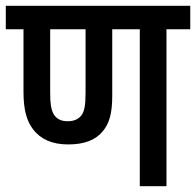

<svg xmlns="http://www.w3.org/2000/svg" viewBox="-20 -642 676 662"><path d="M554 -541H636V-622H0V-541H61V-325C61 -261 73 -224 94 -196C120 -162 160 -144 215 -144C271 -144 309 -159 334 -189C356 -215 367 -249 367 -311V-541H462V0H554ZM213 -224C188 -224 173 -234 164 -250C156 -266 153 -286 153 -322V-541H275V-324C275 -278 271 -260 262 -246C252 -232 237 -224 213 -224Z"/></svg>

Font: Noto Sans Devanagari Condensed Medium
Style: Regular
Weight: 500
Width: 3
Designer: Jelle Bosma - Monotype Design Team
Foundry: Monotype Imaging Inc.
Version: Version 2.004